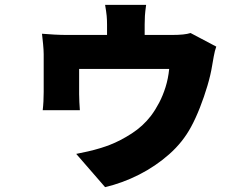

<svg xmlns="http://www.w3.org/2000/svg" viewBox="-20 -670 1040 791"><path d="M582 -650Q578 -621 577 -604.5Q576 -588 576 -569Q576 -558 576 -534Q576 -510 576 -485Q576 -460 576 -443H421Q421 -462 421 -487Q421 -512 421 -535Q421 -558 421 -569Q421 -588 419.5 -604.5Q418 -621 413 -650ZM871 -478Q865 -462 860.5 -437Q856 -412 854 -400Q848 -362 834.5 -316.5Q821 -271 803.5 -226.5Q786 -182 767 -147Q733 -84 677 -34.5Q621 15 553 49.5Q485 84 413 101L294 -36Q315 -40 341.5 -46Q368 -52 392.5 -59.5Q417 -67 432 -73Q476 -90 522.5 -120Q569 -150 602 -193Q620 -217 635.5 -246.5Q651 -276 662 -311Q673 -346 677 -386H306Q306 -377 306 -363Q306 -349 306 -333.5Q306 -318 306 -304.5Q306 -291 306 -282Q306 -267 307 -248.5Q308 -230 309 -216H156Q158 -233 159 -253Q160 -273 160 -291Q160 -301 160 -322Q160 -343 160 -368Q160 -393 160 -414.5Q160 -436 160 -447Q160 -462 157.5 -488.5Q155 -515 153 -531Q176 -529 204 -527.5Q232 -526 256 -526H688Q715 -526 734 -528Q753 -530 765 -534Z"/></svg>

Font: Noto Sans SC Black
Style: Regular
Weight: 900
Designer: Ryoko NISHIZUKA  (kana, bopomofo & ideographs); Paul D. Hunt (Latin, Greek & Cyrillic); Sandoll Communications , Soo-you
Foundry: Adobe
Version: Version 2.004-H2;hotconv 1.0.118;makeotfexe 2.5.65603